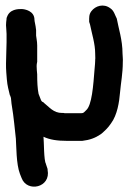

<svg xmlns="http://www.w3.org/2000/svg" viewBox="-20 -504 470 702"><path d="M2 -272C2 -260 2 -251 3 -239L5 -214C7 -189 12 -174 16 -156L17 -155L20 -146C21 -131 23 -118 25 -106C28 -92 36 -17 38 3C40 30 39 96 53 132L59 147C79 201 167 182 154 117V114L148 96V95C140 83 141 14 139 -4C162 7 190 11 224 11H281C308 8 329 0 348 -13C350 -14 350 -15 352 -16C362 -25 374 -35 386 -53C409 -84 416 -131 419 -167C422 -202 429 -235 429 -277C430 -287 428 -301 428 -308C428 -358 413 -402 407 -436C400 -449 397 -465 383 -474C359 -492 329 -483 314 -463C305 -451 306 -440 306 -426V-424L309 -415C316 -380 328 -344 328 -308C328 -297 329 -290 328 -286V-282C328 -275 327 -266 326 -254C321 -190 316 -119 295 -101C287 -94 287 -90 276 -90H225C218 -90 214 -90 212 -91H207C175 -91 161 -112 137 -131H136C130 -135 131 -135 121 -161C117 -181 116 -205 116 -230V-232C115 -243 114 -253 114 -262C114 -271 116 -277 116 -278V-338C116 -354 112 -369 112 -374V-394C110 -414 106 -425 106 -432C106 -464 71 -471 58 -471C47 -471 14 -471 5 -440L4 -439V-435C3 -428 2 -419 2 -412C2 -406 4 -388 4 -380V-350C4 -328 2 -296 2 -272Z"/></svg>

Font: Stray Cat
Style: ExBlk
Weight: 1000
Version: Version 1.0